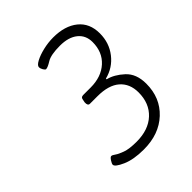

<svg xmlns="http://www.w3.org/2000/svg" viewBox="-133 -834 561 561"><g transform="rotate(-45 147.5 -553.5)"><path d="M136 -344Q94 -344 67 -356Q40 -368 40 -377Q40 -381 45.5 -389.5Q51 -398 55 -398Q59 -398 66.5 -392.5Q74 -387 90.5 -381Q107 -375 137 -375Q186 -375 214.5 -401.5Q243 -428 243 -473Q243 -509 219.5 -529.5Q196 -550 150 -550H119Q110 -550 111 -564L112 -569Q113 -577 115.5 -579.5Q118 -582 123 -582H154Q198 -582 225 -606.5Q252 -631 252 -672Q252 -700 232 -716Q212 -732 177 -732Q139 -732 123 -722Q107 -712 100 -712Q97 -712 93 -718.5Q89 -725 89 -731Q89 -738 103 -745.5Q117 -753 138 -758Q159 -763 180 -763Q228 -763 256.5 -740Q285 -717 285 -675Q285 -636 262.5 -607Q240 -578 204 -569V-566Q229 -560 253 -538Q277 -516 277 -475Q277 -417 238 -380.5Q199 -344 136 -344Z"/></g></svg>

Font: Asap Semi Condensed Semi Condensed Thin
Style: Italic
Weight: 100
Width: 4
Italic angle: -6°
Designer: Pablo Cosgaya
Foundry: Omnibus-Type
Version: Version 3.001; ttfautohint (v1.8.4.7-5d5b)